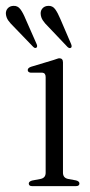

<svg xmlns="http://www.w3.org/2000/svg" viewBox="-73 -634 305 654"><path d="M141.5 -421.5V-46Q141.5 -28 159 -24.5L186 -19.5Q197.5 -16.5 197.5 -9Q197.5 0 185.5 0H36.5Q25 0 25 -9Q25 -15.5 36 -19L65 -24.5Q82.5 -28 82.5 -45.5V-371.5Q82.5 -385.5 71 -386.5H31Q21.5 -388 21.5 -395.5Q21.5 -402.5 32.5 -406.5L109 -429.5Q115.5 -431.5 120.8 -433.5Q126 -435.5 129 -435.5Q141.5 -435.5 141.5 -421.5ZM14 -569.5 51.5 -484.5Q55.5 -476 51.5 -472Q46.5 -468 40 -474.5L-26.5 -543.5Q-37.5 -554 -44.8 -564.2Q-52 -574.5 -53 -587Q-53.5 -598 -46.5 -605.8Q-39.5 -613.5 -27.5 -614Q-13 -615 -3.8 -602.8Q5.5 -590.5 14 -569.5ZM132.5 -569.5 169 -484.5Q173 -475 169 -471.5Q163.5 -468 157 -474L91 -543.5Q80 -554 73 -564.5Q66 -575 65.5 -587.5Q65 -598 72 -605.8Q79 -613.5 91 -614Q106 -615 115 -602.5Q124 -590 132.5 -569.5Z"/></svg>

Font: Fraunces 144pt S050 Light
Style: Regular
Weight: 300
Version: Version 1.000; ttfautohint (v1.8.3)